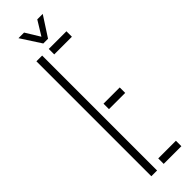

<svg xmlns="http://www.w3.org/2000/svg" viewBox="-316 -944 945 945"><g transform="rotate(-45 157.0 -471.5)"><path d="M70 0V-800H110V0ZM156 0V-38H279V0ZM156 -381V-419H269V-381ZM156 -762V-800H279V-762ZM156 -838 88 -943H127L173 -868L219 -943H257L189 -838Z"/></g></svg>

Font: Big Shoulders Stencil Text SC Thin
Style: Regular
Weight: 100
Designer: Patric King
Foundry: XO Type Co
Version: Version 2.001